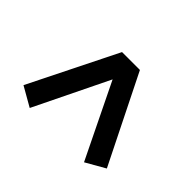

<svg xmlns="http://www.w3.org/2000/svg" viewBox="-125 -765 850 850"><g transform="rotate(-45 300.0 -340.0)"><path d="M107 -79 55 -170 404 -340 55 -510 107 -601 519 -396V-284Z"/></g></svg>

Font: Zed Sans Extended
Style: Bold
Weight: 700
Width: 7
Designer: Belleve Invis
Foundry: Belleve Invis
Version: Version 1.0.0; ttfautohint (v1.8.4)